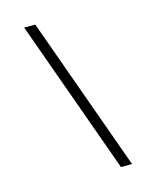

<svg xmlns="http://www.w3.org/2000/svg" viewBox="-124 -817 831 1020"><g transform="rotate(-15 291.0 -307.5)"><path d="M474.2 116.4H413L108 -732.3H169.3L474.2 116.4Z"/></g></svg>

Font: Lohit Gujarati
Style: Regular
Weight: 400
Version: 2.92.4